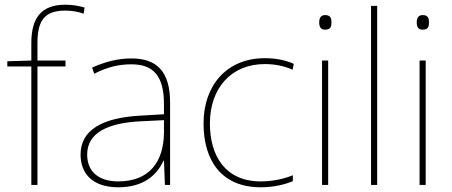

<svg xmlns="http://www.w3.org/2000/svg" viewBox="-20 -785 1918 815"><path d="M258 -503V-528H139V-603C139 -701 172 -740 257 -740C282 -740 311 -736 335 -727L339 -753C314 -760 290 -765 257 -765C154 -765 113 -707 113 -603V-528L11 -525V-503H113V0H139V-503Z M538 -537C479 -537 424 -522 371 -498L380 -472C437 -501 485 -512 538 -512C631 -512 676 -463 676 -343V-300L573 -294C416 -285 322 -234 322 -129C322 -45 376 10 482 10C590 10 646 -42 674 -103H676L680 0H702V-350C702 -480 647 -537 538 -537ZM575 -270 676 -275V-220C674 -99 615 -15 482 -15C397 -15 350 -58 350 -129C350 -222 439 -263 575 -270Z M1087 10C1142 10 1190 -2 1223 -16V-41C1184 -25 1135 -15 1087 -15C935 -15 871 -125 871 -261C871 -409 960 -513 1104 -513C1142 -513 1182 -507 1222 -489L1227 -514C1190 -530 1152 -538 1104 -538C942 -538 844 -422 844 -261C844 -106 918 10 1087 10Z M1360 -721C1340 -721 1335 -706 1335 -690C1335 -673 1340 -659 1360 -659C1384 -659 1387 -673 1387 -690C1387 -706 1384 -721 1360 -721ZM1373 -528H1347V0H1373Z M1581 0V-760H1555V0Z M1774 -721C1754 -721 1749 -706 1749 -690C1749 -673 1754 -659 1774 -659C1798 -659 1801 -673 1801 -690C1801 -706 1798 -721 1774 -721ZM1787 -528H1761V0H1787Z"/></svg>

Font: Noto Sans Sinhala Thin
Style: Regular
Weight: 100
Designer: Jelle Bosma - Monotype Design Team
Foundry: Monotype Imaging Inc.
Version: Version 2.006